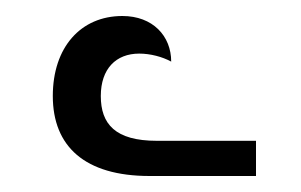

<svg xmlns="http://www.w3.org/2000/svg" viewBox="-20 -829 376 240"><path d="M167 -609H300V-653H176C124 -653 106 -674 106 -709C106 -743 125 -762 154 -762C168 -762 183 -758 194 -752C194 -784 171 -809 133 -809C81 -809 46 -770 46 -709C46 -646 86 -609 167 -609Z"/></svg>

Font: Noto Serif Armenian ExtraCondensed Medium
Style: Regular
Weight: 500
Width: 2
Designer: Monotype Design Team
Foundry: Monotype Imaging Inc.
Version: Version 2.008